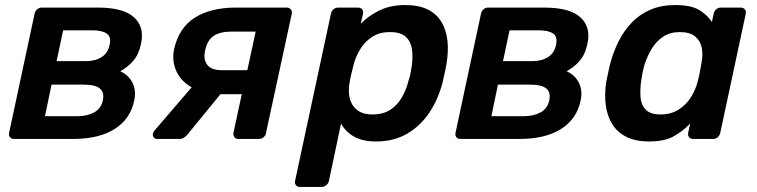

<svg xmlns="http://www.w3.org/2000/svg" viewBox="-20 -550 2996 760"><path d="M35 0Q25 0 19.5 -7Q14 -14 16 -24L117 -496Q119 -506 127 -513Q135 -520 145 -520H367Q469 -520 511 -481Q553 -442 538 -376Q530 -336 508.5 -310.5Q487 -285 456 -268Q480 -257 494 -239Q508 -221 512.5 -198.5Q517 -176 511 -151Q496 -79 434 -39.5Q372 0 268 0ZM158 -90H286Q325 -90 352.5 -105Q380 -120 387 -152Q394 -185 375 -200Q356 -215 313 -215H184ZM204 -308H320Q358 -308 383 -324.5Q408 -341 414 -373Q421 -405 402 -417.5Q383 -430 346 -430H230Z M924 0Q913 0 908 -7Q903 -14 904 -24L937 -177H838L839 -182Q776 -182 734.5 -207Q693 -232 676.5 -272Q660 -312 669 -355Q688 -440 751 -480Q814 -520 915 -520H1115Q1125 -520 1131 -513Q1137 -506 1135 -496L1033 -24Q1032 -14 1023.5 -7Q1015 0 1005 0ZM602 0Q593 0 588.5 -6Q584 -12 585 -20Q586 -23 588 -27.5Q590 -32 594 -36L745 -212L868 -196L720 -15Q714 -9 707 -4.5Q700 0 692 0ZM859 -272H959L992 -425H898Q852 -425 826.5 -408.5Q801 -392 792 -351Q784 -316 800 -294Q816 -272 859 -272Z M1167 190Q1157 190 1151.5 183Q1146 176 1148 166L1290 -496Q1292 -506 1300 -513Q1308 -520 1318 -520H1397Q1408 -520 1413.5 -513Q1419 -506 1417 -496L1408 -456Q1439 -488 1482.5 -509Q1526 -530 1584 -530Q1637 -530 1672 -513Q1707 -496 1726.5 -464.5Q1746 -433 1751 -390Q1756 -347 1747 -295Q1744 -278 1740 -260Q1736 -242 1732 -224Q1715 -158 1680 -105Q1645 -52 1592 -21Q1539 10 1469 10Q1415 10 1381 -9.5Q1347 -29 1330 -61L1282 166Q1280 176 1271.5 183Q1263 190 1252 190ZM1454 -97Q1497 -97 1525 -115.5Q1553 -134 1570.5 -164Q1588 -194 1597 -230Q1602 -245 1605 -260Q1608 -275 1610 -290Q1615 -326 1610.5 -356Q1606 -386 1586 -404.5Q1566 -423 1523 -423Q1482 -423 1453 -404Q1424 -385 1406 -355.5Q1388 -326 1380 -295Q1375 -277 1370.5 -257Q1366 -237 1363 -218Q1358 -188 1364.5 -160.5Q1371 -133 1393 -115Q1415 -97 1454 -97Z M1802 0Q1792 0 1786.5 -7Q1781 -14 1783 -24L1884 -496Q1886 -506 1894 -513Q1902 -520 1912 -520H2134Q2236 -520 2278 -481Q2320 -442 2305 -376Q2297 -336 2275.5 -310.5Q2254 -285 2223 -268Q2247 -257 2261 -239Q2275 -221 2279.5 -198.5Q2284 -176 2278 -151Q2263 -79 2201 -39.5Q2139 0 2035 0ZM1925 -90H2053Q2092 -90 2119.5 -105Q2147 -120 2154 -152Q2161 -185 2142 -200Q2123 -215 2080 -215H1951ZM1971 -308H2087Q2125 -308 2150 -324.5Q2175 -341 2181 -373Q2188 -405 2169 -417.5Q2150 -430 2113 -430H1997Z M2549 10Q2497 10 2461 -7.5Q2425 -25 2404.5 -57Q2384 -89 2378 -132.5Q2372 -176 2380 -228Q2384 -246 2387 -260.5Q2390 -275 2394 -293Q2407 -343 2428.5 -386Q2450 -429 2481.5 -461.5Q2513 -494 2555.5 -512Q2598 -530 2653 -530Q2715 -530 2747.5 -510.5Q2780 -491 2798 -463L2805 -496Q2807 -506 2815 -513Q2823 -520 2833 -520H2912Q2922 -520 2928 -513Q2934 -506 2932 -496L2831 -24Q2829 -14 2821 -7Q2813 0 2803 0H2724Q2713 0 2707.5 -7Q2702 -14 2704 -24L2712 -61Q2682 -30 2646 -10Q2610 10 2549 10ZM2594 -97Q2636 -97 2666 -116Q2696 -135 2714.5 -164.5Q2733 -194 2741 -225Q2746 -243 2750 -263.5Q2754 -284 2757 -302Q2763 -332 2758 -359.5Q2753 -387 2732.5 -405Q2712 -423 2671 -423Q2632 -423 2604.5 -404.5Q2577 -386 2559 -356Q2541 -326 2530 -290Q2526 -275 2523 -260Q2520 -245 2518 -230Q2513 -194 2515.5 -164Q2518 -134 2536.5 -115.5Q2555 -97 2594 -97Z"/></svg>

Font: Rubik Medium
Style: Italic
Weight: 500
Italic angle: -12°
Designer: Hubert and Fischer
Foundry: Hubert and Fischer
Version: Version 2.300;gftools[0.9.30]